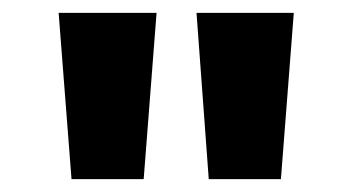

<svg xmlns="http://www.w3.org/2000/svg" viewBox="-20 -793 548 298"><path d="M91 -515 71 -773H223L203 -515ZM304 -515 285 -773H436L416 -515Z"/></svg>

Font: Noto Sans Telugu SemiCondensed ExtraBold
Style: Regular
Weight: 800
Width: 4
Designer: Jelle Bosma - Monotype Design Team
Foundry: Monotype Imaging Inc.
Version: Version 2.005; ttfautohint (v1.8.4.7-5d5b)